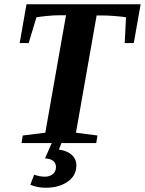

<svg xmlns="http://www.w3.org/2000/svg" viewBox="-20 -675 684 906"><path d="M81.5 0 87.4 -35.6 193.8 -48.8 291.5 -603H261.7Q234.4 -603 200.4 -599.6Q166.5 -596.2 151.9 -593.3L115.2 -471.7H72.8L105 -654.8H643.6L611.3 -471.7H568.4L574.7 -593.3Q561 -596.2 524.7 -599.1Q488.3 -602.1 464.8 -602.1H436L338.4 -48.8L439.9 -35.6L434.1 0ZM195.8 210.9Q156.7 210.9 123 196.8L141.1 149.4Q168 158.7 191.4 158.7Q214.4 158.7 229.2 146.5Q244.1 134.3 244.1 113.8Q244.1 75.7 192.4 72.3L234.4 -22.9H278.8L257.8 30.8Q296.9 36.1 318.6 55.9Q340.3 75.7 340.3 105.5Q340.3 153.8 299.3 182.4Q258.3 210.9 195.8 210.9Z"/></svg>

Font: Liberation Serif
Style: Bold Italic
Weight: 700
Italic angle: -16.333°
Designer: Steve Matteson
Foundry: Ascender Corporation
Version: Version 2.1.5